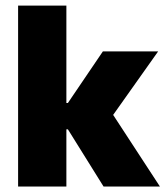

<svg xmlns="http://www.w3.org/2000/svg" viewBox="-20 -680 603 700"><path d="M357.5 0 227.5 -208.5H191.5V-304.5H227.5L355 -492.5H556.5L381.5 -245.5V-278L563 0ZM46 0V-659.5H222V0Z"/></svg>

Font: Anek Telugu ExtraBold
Style: Regular
Weight: 800
Designer: Omkar Bhoir (Telugu), Yesha Goshar (Latin)
Foundry: Ek Type
Version: Version 1.003